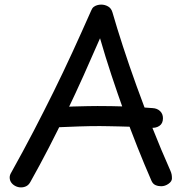

<svg xmlns="http://www.w3.org/2000/svg" viewBox="-20 -797 802 833"><path d="M112 -8Q105 5 94.5 10.5Q84 16 71 16Q58 16 46.5 10Q35 4 28.5 -5.5Q22 -15 22 -27Q22 -37 28 -47Q81 -142 126 -228.5Q171 -315 212.5 -399Q254 -483 294 -570Q334 -657 376 -752Q380 -762 386.5 -767Q393 -772 401.5 -774.5Q410 -777 419 -777Q435 -777 449 -769Q463 -761 468 -743Q487 -677 513.5 -595.5Q540 -514 572.5 -424Q605 -334 642 -240.5Q679 -147 719 -57Q723 -48 724.5 -40.5Q726 -33 726 -23Q726 -10 711 0.5Q696 11 679 11Q666 11 654.5 6Q643 1 637 -13Q606 -84 576 -159.5Q546 -235 518 -313Q490 -391 463.5 -471Q437 -551 414 -631Q378 -548 342 -468Q306 -388 268.5 -310Q231 -232 192 -156.5Q153 -81 112 -8ZM235 -245Q224 -244 213.5 -249.5Q203 -255 197 -264.5Q191 -274 191 -286Q191 -300 199 -310Q207 -320 219.5 -325.5Q232 -331 244 -332Q266 -334 298.5 -335Q331 -336 360.5 -336.5Q390 -337 403 -337Q432 -337 463 -336.5Q494 -336 524.5 -335Q555 -334 585 -332Q615 -330 642 -328Q662 -327 674.5 -315Q687 -303 687 -284Q687 -261 671 -250.5Q655 -240 632 -243Q619 -244 597.5 -245Q576 -246 550 -247Q524 -248 497.5 -248.5Q471 -249 449 -249.5Q427 -250 413 -250Q368 -250 323.5 -248.5Q279 -247 235 -245Z"/></svg>

Font: Playpen Sans
Style: Regular
Weight: 400
Designer: Laura Meseguer, Veronika Burian, José Scaglione, Kostas Bartsokas, Vera Evstafieva, Tom Grace, Yorlmar Campos
Foundry: TypeTogether
Version: Version 2.000